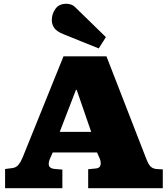

<svg xmlns="http://www.w3.org/2000/svg" viewBox="-20 -999 891 1019"><path d="M7 0V-102L46 -107Q67 -110 79 -125.5Q91 -141 100 -163L317 -700H545L756 -157Q768 -126 779.5 -115Q791 -104 810 -102L844 -100V0H448V-101L490 -105Q510 -107 513.5 -123Q517 -139 509 -158L495 -190H260L247 -161Q235 -135 240 -119.5Q245 -104 273 -102L311 -99V0ZM297 -299H464L387 -522H383ZM504 -742 318 -817Q282 -831 268.5 -850Q255 -869 255 -892Q255 -926 274.5 -952.5Q294 -979 332 -979Q345 -979 358 -974.5Q371 -970 387 -953L542 -802Z"/></svg>

Font: Literata Variable Black
Style: Regular
Weight: 900
Designer: Latin by Veronika Burian and Jose Scaglione. Greek by Irene Vlachou. Cyrillic by Vera Evstafieva.
Foundry: TypeTogether
Version: Version 3.021